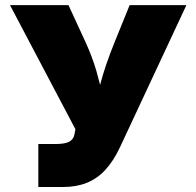

<svg xmlns="http://www.w3.org/2000/svg" viewBox="-20 -748 786 768"><path d="M133.3 0V-171.9H200.7Q239.7 -171.9 256.8 -181.2Q273.9 -190.4 277.8 -210.4L281.7 -231L20 -727.5H253.9L322.8 -578.1Q349.6 -519 366 -462.6Q382.3 -406.2 391.4 -357.9Q400.4 -309.6 405.3 -275.4H346.7Q358.9 -326.7 379.9 -407Q400.9 -487.3 438 -578.1L498.5 -727.5H725.6L460 -159.2Q434.1 -104 401.4 -68.6Q368.7 -33.2 326.9 -16.6Q285.2 0 232.4 0Z"/></svg>

Font: Inter 16pt Black
Style: Regular
Weight: 900
Version: Version 4.001;git-66647c0bb